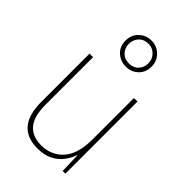

<svg xmlns="http://www.w3.org/2000/svg" viewBox="-241 -894 994 994"><g transform="rotate(45 256.5 -396.5)"><path d="M428 -528V0H408L405 -111H403Q393 -81 372.5 -53.5Q352 -26 318 -8Q284 10 233 10Q77 10 77 -174V-528H103V-179Q103 -94 137 -54.5Q171 -15 234 -15Q309 -15 355.5 -66.5Q402 -118 402 -227V-528ZM257 -613Q218 -613 189.5 -638.5Q161 -664 161 -708Q161 -750 189 -776.5Q217 -803 257 -803Q296 -803 324 -775.5Q352 -748 352 -708Q352 -665 324.5 -639Q297 -613 257 -613ZM257 -636Q289 -636 308.5 -656.5Q328 -677 328 -708Q328 -738 307.5 -759Q287 -780 257 -780Q224 -780 204.5 -759Q185 -738 185 -708Q185 -678 204.5 -657Q224 -636 257 -636Z"/></g></svg>

Font: Noto Sans Khmer UI SemiCondensed Thin
Style: Regular
Weight: 100
Width: 4
Designer: Danh Hong and the Monotype Design Team
Foundry: Monotype Imaging Inc.
Version: Version 2.002; ttfautohint (v1.8.4.7-5d5b)